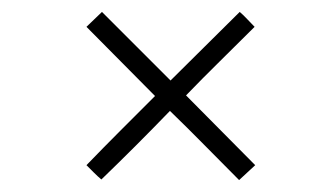

<svg xmlns="http://www.w3.org/2000/svg" viewBox="-20 -302 544 322"><path d="M266 -167Q295 -196 324 -224.5Q353 -253 382 -282Q388 -277 394.5 -270Q401 -263 407 -257Q378 -228 349 -199.5Q320 -171 292 -142Q321 -113 349.5 -84Q378 -55 408 -25L381 0Q352 -29 323.5 -58Q295 -87 265 -116Q237 -87 208 -58Q179 -29 150 -1Q144 -6 137.5 -12.5Q131 -19 125 -25Q154 -55 182.5 -83.5Q211 -112 240 -141L125 -257L151 -282Z"/></svg>

Font: Josefin Sans ExtraLight
Style: Regular
Weight: 250
Designer: Santiago Orozco
Foundry: Typemade
Version: Version 2.000